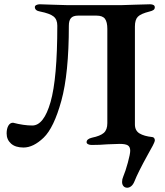

<svg xmlns="http://www.w3.org/2000/svg" viewBox="-20 -674 771 898"><path d="M551 177Q551 164 556 153Q567 127 578 86.5Q589 46 589 31Q589 13 578 6Q567 -1 540 -1Q524 -1 482 1Q448 4 408 4Q399 4 392 0.5Q385 -3 385 -9Q385 -24 410 -30Q449 -38 465.5 -52.5Q482 -67 482 -98V-539Q482 -571 471 -586Q460 -601 431 -601H346Q322 -601 312 -589.5Q302 -578 302 -554Q302 -330 267 -203Q232 -76 184 -30Q136 16 90 16Q52 16 31.5 -2.5Q11 -21 11 -50Q11 -72 19 -86Q27 -100 41 -100Q91 -87 131 -87Q185 -87 216.5 -197Q248 -307 248 -554Q248 -583 230.5 -597Q213 -611 168 -620Q143 -624 143 -641Q143 -647 150 -650.5Q157 -654 166 -654Q182 -654 226 -652Q274 -650 295 -650H548Q568 -650 610 -652Q658 -654 682 -654Q692 -654 698 -650.5Q704 -647 704 -640Q704 -632 698 -627.5Q692 -623 679 -620Q639 -610 625 -596Q611 -582 611 -550V-92Q611 -63 632.5 -50Q654 -37 692 -33Q699 -32 702 -26.5Q705 -21 704 -15Q701 -2 672 48Q625 133 609 174Q603 189 594 196.5Q585 204 575 204Q564 204 557.5 196.5Q551 189 551 177Z"/></svg>

Font: EB Garamond SemiBold
Style: Regular
Weight: 600
Designer: Georg Duffner and Octavio Pardo
Foundry: Georg Duffner
Version: Version 1.000